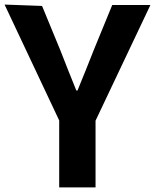

<svg xmlns="http://www.w3.org/2000/svg" viewBox="-27 -779 678 840"><path d="M-7 -759 232 -252V41H391V-251L631 -757H464L384 -562C361 -502 337 -445 312 -383H307C282 -444 260 -500 237 -559L157 -753Z"/></svg>

Font: GenEiGothic-pro-Regular
Style: Bold
Weight: 700
Designer: Ryoko NISHIZUKA (kana & ideographs); Paul D. Hunt (Latin, Greek & Cyrillic); Wenlong ZHANG (bopomofo); Sandoll Communica
Foundry: Adobe Systems Incorporated; o_tamon
Version: Version 1.000.140830